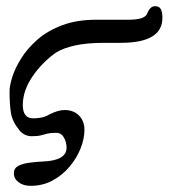

<svg xmlns="http://www.w3.org/2000/svg" viewBox="-20 -480 547 623"><path d="M79 123Q56 123 40.5 111.5Q25 100 25 82Q25 66 39 58.5Q53 51 75 48Q97 45 120 44Q196 41 196 -1Q196 -18 187.5 -33.5Q179 -49 163 -49Q144 -49 134 -46.5Q124 -44 113.5 -41Q103 -38 83 -38Q60 -38 44 -56Q20 -85 15.5 -113.5Q11 -142 11 -184Q11 -202 20 -230.5Q29 -259 49 -291Q69 -323 101.5 -351.5Q134 -380 181.5 -398Q229 -416 293 -416H397Q449 -416 457 -435Q467 -460 483 -460Q497 -460 502 -450Q507 -440 507 -422Q507 -341 372 -341H318Q262 -341 223.5 -332.5Q185 -324 161 -309Q115 -276 84.5 -230.5Q54 -185 54 -139Q54 -96 88 -96Q100 -96 114 -98.5Q128 -101 141 -109Q169 -123 189 -123Q219 -123 236.5 -105Q254 -87 254 -59Q254 -30 241.5 1.5Q229 33 206 60.5Q183 88 151 105.5Q119 123 79 123Z"/></svg>

Font: Junicode SmExp
Style: Italic
Weight: 400
Width: 6
Italic angle: -11°
Designer: Peter S. Baker
Version: Version 2.205; ttfautohint (v1.8.4)